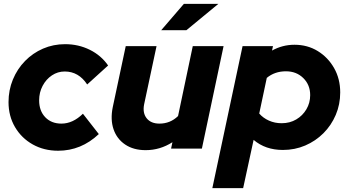

<svg xmlns="http://www.w3.org/2000/svg" viewBox="-20 -767 1802 991"><path d="M280 11Q207 11 149 -21.5Q91 -54 57.5 -111Q24 -168 24 -240Q24 -302 46.5 -356.5Q69 -411 109 -452Q149 -493 202 -516Q255 -539 316 -539Q385 -539 443.5 -510Q502 -481 538 -429L430 -331Q386 -398 314 -398Q278 -398 248 -378Q218 -358 200 -324Q182 -290 182 -249Q182 -195 213.5 -162Q245 -129 297 -129Q356 -129 408 -180L490 -75Q399 11 280 11Z M732 8Q669 8 626 -21Q583 -50 566 -100Q549 -150 562 -214L629 -529H788L724 -229Q715 -184 737 -156.5Q759 -129 803 -129Q859 -129 899 -168L975 -529H1134L1022 0H863L870 -33Q806 8 732 8ZM812 -611 929 -747H1107L942 -611Z M1076 204 1232 -529H1389L1384 -506Q1438 -536 1500 -536Q1567 -536 1620 -503.5Q1673 -471 1704.5 -415.5Q1736 -360 1736 -290Q1736 -228 1713 -174Q1690 -120 1649.5 -79.5Q1609 -39 1555.5 -16Q1502 7 1440 7Q1350 7 1289 -45L1235 204ZM1434 -131Q1476 -131 1509 -150.5Q1542 -170 1561.5 -203Q1581 -236 1581 -276Q1581 -329 1545.5 -364Q1510 -399 1456 -399Q1398 -399 1357 -365L1318 -181Q1338 -158 1368 -144.5Q1398 -131 1434 -131Z"/></svg>

Font: Red Hat Display Black
Style: Italic
Weight: 900
Italic angle: -12°
Designer: Pentagram, MCKL
Foundry: Pentagram, MCKL
Version: Version 1.023; ttfautohint (v1.8.3)